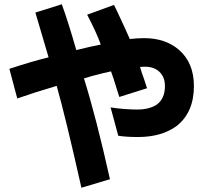

<svg xmlns="http://www.w3.org/2000/svg" viewBox="-20 -730 960 901"><path d="M362 151Q288 -179 246 -327Q141 -296 61 -268L24 -407Q130 -442 208 -461Q187 -530 146 -671L270 -710Q300 -628 338 -495Q406 -512 453 -521Q432 -579 389 -661L515 -707L531 -674Q576 -578 589 -547Q625 -551 657 -551Q756 -551 820 -496Q890 -435 890 -326Q890 -202 808 -138Q737 -87 628 -87Q571 -87 535 -93L499 -226Q564 -216 624 -216Q679 -216 714 -238Q754 -266 754 -326Q754 -368 729 -392Q704 -417 659 -417L637 -416Q646 -385 656 -359Q658 -352 670 -316L540 -275Q533 -299 530 -306Q512 -366 501 -395L465 -387Q404 -372 374 -362Q432 -176 496 111Z"/></svg>

Font: BM Euljiro oraeorae
Style: Regular
Weight: 400
Designer: Bongjin Kim; Bomjun Kim; Myungsoo Han; Hyesun Chae; Mikyoung Jeong; Wujin Sim; Minjae Kang; Suwha Jang;
Foundry: Sandoll Inc.
Version: Version 1.000;hotconv 1.0.109;makeexe 2.5.65596